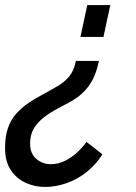

<svg xmlns="http://www.w3.org/2000/svg" viewBox="-57 -526 538 759"><path d="M334 -285Q327 -250 314 -221Q301 -192 279 -168Q257 -144 222 -124Q196 -110 168.5 -95.5Q141 -81 116.5 -62Q92 -43 77 -18.5Q62 6 62 42Q62 81 86.5 102Q111 123 144 123Q173 123 199.5 110Q226 97 248 76.5Q270 56 285 35L348 84Q322 125 285.5 154Q249 183 206.5 198Q164 213 121 213Q80 213 44 196.5Q8 180 -14.5 146Q-37 112 -37 59Q-37 13 -25.5 -20Q-14 -53 7 -76.5Q28 -100 55 -118.5Q82 -137 113 -153Q141 -169 168 -184Q195 -199 215 -222Q235 -245 243 -285ZM379 -506 352 -380H261L288 -506Z"/></svg>

Font: Raleway Thin SemiBold
Style: Italic
Weight: 600
Italic angle: -12°
Version: Version 4.026